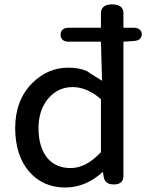

<svg xmlns="http://www.w3.org/2000/svg" viewBox="-20 -791 659 859"><path d="M271.5 47.9Q171.9 47.9 109.4 -24.4Q48.8 -95.7 47.9 -216.8Q47.9 -342.8 124 -418.9Q193.4 -488.3 285.2 -488.3Q287.1 -488.3 288.1 -488.3Q334 -488.3 369.1 -472.7Q369.1 -471.7 436.5 -429.7L431.6 -604.5H289.1Q268.6 -604.5 259.8 -613.3Q251 -622.1 251 -635.7Q251 -649.4 259.8 -658.2Q268.6 -667 289.1 -667H431.6V-733.4Q431.6 -749 441.4 -758.8Q454.1 -771.5 481.9 -771.5Q509.8 -771.5 522.5 -758.8Q532.2 -749 532.2 -733.4V-667H576.2Q597.7 -667 606.4 -657.2Q614.3 -650.4 614.3 -638.2Q614.3 -626 606 -617.2Q597.7 -608.4 576.2 -607.4L532.2 -604.5V-3.9Q532.2 13.7 522 23.9Q511.7 34.2 488.8 34.2Q465.8 34.2 454.1 22.5Q445.3 12.7 443.4 -2.9L440.4 -22.5Q364.3 47.9 271.5 47.9ZM431.6 -110.4V-347.7Q369.1 -401.4 304.7 -401.4Q239.3 -401.4 195.8 -350.1Q152.3 -298.8 152.3 -217.3Q152.3 -135.7 189.5 -86.9Q227.5 -39.1 296.4 -39.1Q365.2 -39.1 431.6 -110.4Z"/></svg>

Font: TaiwanPearl
Style: Regular
Weight: 400
Version: Version 2.102